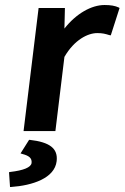

<svg xmlns="http://www.w3.org/2000/svg" viewBox="-20 -523 497 766"><path d="M201 0 237 -296C277 -365 331 -391 368 -391C389 -391 400 -388 416 -383L422 -382L457 -491L454 -493C439 -500 422 -503 397 -503C345 -503 284 -469 237 -409L239 -491H134L74 0ZM96 35 62 89 68 91C96 98 108 108 106 127C104 145 73 157 21 163L16 164L20 223H24C110 217 198 188 206 120C212 69 178 44 99 35Z"/></svg>

Font: Falling Sky
Style: MedObl
Weight: 500
Designer: Paul D. Hunt
Foundry: Adobe Systems Incorporated
Version: Version 1.02